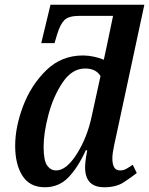

<svg xmlns="http://www.w3.org/2000/svg" viewBox="-20 -780 629 810"><path d="M169 10Q228 10 268 -31Q308 -72 342 -146H348Q339 -100 339 -74Q339 10 420 10Q470 10 502 -11Q534 -32 557 -50L540 -85Q524 -74 512.5 -67.5Q501 -61 486 -61Q454 -61 454 -112Q454 -132 461.5 -167Q469 -202 473 -220L589 -760H193L154 -598H210L221 -635Q234 -678 252 -695.5Q270 -713 314 -713H457L429 -579Q425 -558 418 -528Q399 -536 375.5 -541Q352 -546 330 -546Q239 -546 175 -483.5Q111 -421 77.5 -332.5Q44 -244 44 -165Q44 -86 75 -38Q106 10 169 10ZM217 -61Q194 -61 179 -81.5Q164 -102 164 -161Q164 -219 184.5 -296.5Q205 -374 244.5 -432.5Q284 -491 339 -491Q385 -491 404 -459L367 -290Q348 -200 304 -130.5Q260 -61 217 -61Z"/></svg>

Font: Noto Serif SemiCondensed Semi
Style: Italic
Weight: 600
Width: 4
Italic angle: -12°
Designer: Monotype Design Team
Foundry: Monotype Imaging Inc.
Version: Version 1.901